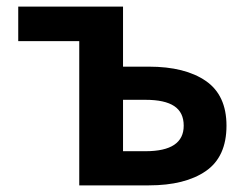

<svg xmlns="http://www.w3.org/2000/svg" viewBox="-20 -559 752 579"><path d="M219 -435H35V-539H351V-358H429Q538 -358 600.5 -315Q663 -272 663 -180Q663 -86 600.5 -43Q538 0 429 0H219ZM534 -180Q534 -220 505.5 -239Q477 -258 419 -258H351V-103H419Q534 -103 534 -180Z"/></svg>

Font: Nebula Sans Semibold
Style: Regular
Weight: 600
Designer: Paul D. Hunt for Adobe (as Source Sans)
Foundry: Nebula Entertainment & Broadcasting LLC
Version: Version 1.010